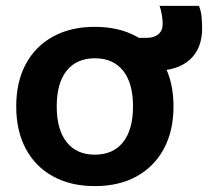

<svg xmlns="http://www.w3.org/2000/svg" viewBox="-20 -621 720 651"><path d="M301.4 10Q219.9 10 159.8 -23Q99.7 -56 67.3 -116.8Q35 -177.7 35 -260Q35 -343 67.3 -403.5Q99.7 -464 159.8 -497Q219.8 -530 301.3 -530Q383.5 -530 443.3 -497Q503 -464 535.6 -403.5Q568.3 -343 568.3 -260Q568.3 -177.7 535.7 -116.8Q503 -56 443.3 -23Q383.7 10 301.4 10ZM301.7 -96.6Q363.7 -96.6 397.4 -139.1Q431 -181.7 431 -260.1Q431 -339 397.4 -381.2Q363.7 -423.4 301.7 -423.4Q239.6 -423.4 206 -381.2Q172.3 -339 172.3 -260.1Q172.3 -181.7 206 -139.1Q239.6 -96.6 301.7 -96.6ZM433.6 -381 434.6 -492.7H476.6Q502.6 -492.7 517.1 -505Q531.6 -517.3 531.6 -539.7Q531.6 -552.3 528.6 -571Q525.6 -589.7 521 -601H654.6Q661.9 -582.7 663.6 -562.5Q665.3 -542.3 665.3 -524.3Q665.3 -456.4 623.6 -418.7Q581.9 -381 504.3 -381Z"/></svg>

Font: M PLUS 2 Thin
Style: Regular
Weight: 100
Designer: Coji Morishita
Foundry: UNDERFOREST DESIGN
Version: Version 1.001